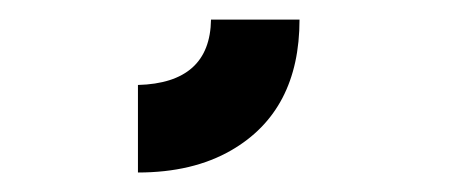

<svg xmlns="http://www.w3.org/2000/svg" viewBox="-20 -140 456 195"><path d="M120.1 35.2V-53.7Q193.4 -55.7 194.3 -120.1H284.2Q284.2 -27.3 214.8 12.7Q175.8 35.2 120.1 35.2Z"/></svg>

Font: Post No Bills Colombo ExtraBold
Style: Regular
Weight: 800
Designer: Kosala Senevirathne, Siva Puranthara, Lasantha Premarathna, Tharique Azeez
Foundry: Mooniak
Version: Version 1.220 ; ttfautohint (v1.6)